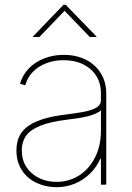

<svg xmlns="http://www.w3.org/2000/svg" viewBox="-20 -778 558 809"><path d="M218.3 10.7Q173.3 10.7 134.8 -7.1Q96.2 -24.9 72.8 -59.8Q49.3 -94.7 49.3 -145Q49.3 -173.3 58.8 -197.8Q68.4 -222.2 91.3 -241.2Q114.3 -260.3 154.8 -274.2Q195.3 -288.1 257.3 -295.4Q296.9 -300.3 330.8 -306.4Q364.7 -312.5 385 -324Q405.3 -335.4 405.3 -356.9V-384.8Q405.3 -426.8 385.7 -458Q366.2 -489.3 330.8 -506.8Q295.4 -524.4 248.5 -524.4Q208.5 -524.4 174.8 -511.5Q141.1 -498.5 118.2 -474.9Q95.2 -451.2 86.4 -418.5L64.5 -425.3Q74.7 -461.9 101.1 -489.3Q127.4 -516.6 165.8 -531.7Q204.1 -546.9 248.5 -546.9Q289.6 -546.9 322.8 -534.7Q356 -522.5 379.4 -500.5Q402.8 -478.5 415.3 -449Q427.7 -419.4 427.7 -384.8V0H405.3V-109.4H402.8Q386.7 -73.2 359.1 -46.4Q331.5 -19.5 295.7 -4.4Q259.8 10.7 218.3 10.7ZM218.3 -11.7Q270 -11.7 312.5 -38.3Q355 -64.9 380.1 -114Q405.3 -163.1 405.3 -229V-312.5Q395 -304.7 381.1 -298.6Q367.2 -292.5 349.9 -288.1Q332.5 -283.7 310.8 -280.3Q289.1 -276.9 264.2 -273.9Q191.4 -265.1 149.4 -248Q107.4 -231 89.6 -205.6Q71.8 -180.2 71.8 -145Q71.8 -104 91.3 -74.2Q110.8 -44.4 144 -28.1Q177.2 -11.7 218.3 -11.7ZM146 -622.1H119.1V-624.5L247.6 -757.8H256.8L386.2 -624.5V-622.1H358.4L252 -732.4Z"/></svg>

Font: Inter 18pt Thin
Style: Regular
Weight: 250
Designer: Rasmus Andersson
Foundry: rsms
Version: Version 4.001;git-66647c0bb